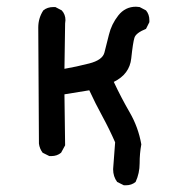

<svg xmlns="http://www.w3.org/2000/svg" viewBox="-20 -454 540 572"><path d="M355 98H349L329 88Q317 72 317 50L323 -30Q306 -69 285 -107.5Q264 -146 246 -185L172 -173L174 -21L162 1Q150 11 133 11H127L107 1Q98 -11 96 -26L94 -372Q94 -400 109 -423Q121 -433 139 -433H145L164 -423Q175 -411 175 -394L174 -384L172 -249Q207 -255 246 -265Q285 -275 291 -297Q297 -319 304.5 -350.5Q312 -382 332.5 -408Q353 -434 385 -434L396 -433L415 -423Q425 -411 425 -394V-388L415 -368Q385 -356 380.5 -341.5Q376 -327 371 -280Q366 -233 319 -210Q341 -163 366.5 -119Q392 -75 401 -24Q396 3 396 32.5Q396 62 384 88Q372 98 355 98Z"/></svg>

Font: Xiaolai Mono SC
Style: Regular
Weight: 400
Monospace: yes
Designer: LXGW / Nozomi Seto
Version: Version 3.113;September 30, 2024